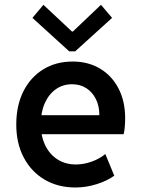

<svg xmlns="http://www.w3.org/2000/svg" viewBox="-20 -791 602 818"><path d="M301.8 7.8Q226.6 7.8 169.7 -25.9Q112.8 -59.6 81.1 -120.1Q49.3 -180.7 49.3 -260.3Q49.3 -340.8 79.3 -401.1Q109.4 -461.4 163.6 -495.1Q217.8 -528.8 289.6 -528.8Q356 -528.8 406.5 -498.5Q457 -468.3 485.1 -413.8Q513.2 -359.4 513.2 -287.6Q513.2 -270.5 511.7 -251.7Q510.3 -232.9 506.8 -219.2H139.6V-300.3H403.3Q403.3 -339.4 388.4 -369.1Q373.5 -398.9 347.4 -415.5Q321.3 -432.1 287.1 -432.1Q247.6 -432.1 217.5 -410.6Q187.5 -389.2 170.7 -351.1Q153.8 -313 153.8 -262.7Q153.8 -210.9 172.6 -172.1Q191.4 -133.3 225.1 -111.8Q258.8 -90.3 303.2 -90.3Q336.9 -90.3 370.8 -102.5Q404.8 -114.7 428.7 -134.8L466.8 -42.5Q437 -20.5 391.6 -6.3Q346.2 7.8 301.8 7.8ZM165 -770.5 286.6 -656.7H290.5L410.2 -770.5L457.5 -714.8L300.3 -572.3H274.9L118.2 -714.8Z"/></svg>

Font: Reddit Mono SemiBold
Style: Regular
Weight: 600
Monospace: yes
Designer: Stephen Hutchings
Foundry: Reddit
Version: Version 1.014